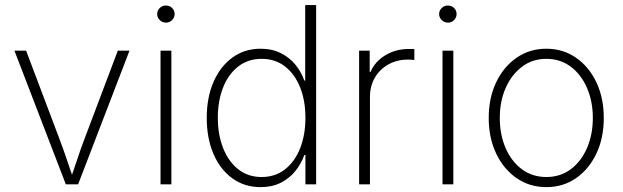

<svg xmlns="http://www.w3.org/2000/svg" viewBox="-20 -748 2526 779"><path d="M247.1 0 38.6 -542.5H85.9L221.7 -183.1Q237.3 -142.1 251 -100.8Q264.6 -59.6 279.3 -19.5H265.1Q279.8 -59.6 293.2 -100.8Q306.6 -142.1 322.3 -183.1L458 -542.5H505.4L296.9 0Z M631.3 0V-542.5H675.3V0ZM653.3 -656.2Q638.7 -656.2 628.2 -666.5Q617.7 -676.8 617.7 -690.9Q617.7 -705.6 628.2 -715.6Q638.7 -725.6 652.8 -725.6Q668 -725.6 678.2 -715.6Q688.5 -705.6 688.5 -690.9Q688.5 -676.8 678.2 -666.5Q668 -656.2 653.3 -656.2Z M1037.1 11.2Q971.7 11.2 922.4 -24.7Q873 -60.5 845.9 -124Q818.8 -187.5 818.8 -270Q818.8 -352.1 846.2 -415.3Q873.5 -478.5 922.9 -514.4Q972.2 -550.3 1037.1 -550.3Q1083.5 -550.3 1118.9 -532.7Q1154.3 -515.1 1178.5 -485.6Q1202.6 -456.1 1214.8 -420.9H1218.3V-727.5H1262.7V0H1219.2V-119.1H1214.8Q1202.1 -83.5 1178 -53.7Q1153.8 -23.9 1118.7 -6.3Q1083.5 11.2 1037.1 11.2ZM1041.5 -29.8Q1096.7 -29.8 1136.5 -61Q1176.3 -92.3 1197.8 -146.7Q1219.2 -201.2 1219.2 -270Q1219.2 -339.4 1197.8 -393.3Q1176.3 -447.3 1136.5 -478.3Q1096.7 -509.3 1041.5 -509.3Q986.3 -509.3 946.3 -478Q906.2 -446.8 885 -392.6Q863.8 -338.4 863.8 -270Q863.8 -201.7 885.3 -147.2Q906.7 -92.8 946.5 -61.3Q986.3 -29.8 1041.5 -29.8Z M1437 0V-542.5H1480V-456.1H1483.4Q1501.5 -498.5 1543.5 -523.9Q1585.4 -549.3 1639.2 -549.3Q1645 -549.3 1650.4 -549.1Q1655.8 -548.8 1661.1 -548.8V-504.4Q1658.2 -504.9 1651.4 -505.6Q1644.5 -506.3 1635.7 -506.3Q1591.3 -506.3 1556.2 -486.8Q1521 -467.3 1501 -433.1Q1481 -398.9 1481 -354.5V0Z M1775.4 0V-542.5H1819.3V0ZM1797.4 -656.2Q1782.7 -656.2 1772.2 -666.5Q1761.7 -676.8 1761.7 -690.9Q1761.7 -705.6 1772.2 -715.6Q1782.7 -725.6 1796.9 -725.6Q1812 -725.6 1822.3 -715.6Q1832.5 -705.6 1832.5 -690.9Q1832.5 -676.8 1822.3 -666.5Q1812 -656.2 1797.4 -656.2Z M2196.8 11.2Q2128.9 11.2 2076.2 -25.1Q2023.4 -61.5 1993.2 -124.8Q1962.9 -188 1962.9 -269.5Q1962.9 -351.1 1993.2 -414.3Q2023.4 -477.5 2076.2 -513.9Q2128.9 -550.3 2196.8 -550.3Q2264.2 -550.3 2316.9 -513.9Q2369.6 -477.5 2399.7 -414.1Q2429.7 -350.6 2429.7 -269.5Q2429.7 -188 2399.7 -124.8Q2369.6 -61.5 2317.1 -25.1Q2264.6 11.2 2196.8 11.2ZM2196.8 -29.8Q2253.4 -29.8 2295.9 -61.5Q2338.4 -93.3 2361.8 -147.7Q2385.3 -202.1 2385.3 -269.5Q2385.3 -336.4 2361.8 -390.9Q2338.4 -445.3 2295.9 -477.3Q2253.4 -509.3 2196.8 -509.3Q2140.1 -509.3 2097.7 -477.1Q2055.2 -444.8 2031.5 -390.9Q2007.8 -336.9 2007.8 -269.5Q2007.8 -202.1 2031.2 -147.7Q2054.7 -93.3 2097.2 -61.5Q2139.6 -29.8 2196.8 -29.8Z"/></svg>

Font: Inter 16pt ExtraLight
Style: Regular
Weight: 250
Version: Version 4.001;git-66647c0bb